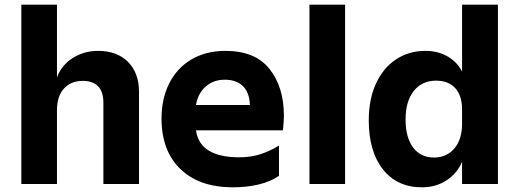

<svg xmlns="http://www.w3.org/2000/svg" viewBox="-20 -785 2214 819"><path d="M71 -765H223V-455Q243 -508 291 -538Q339 -568 398 -568Q479 -568 526 -521Q573 -474 573 -392V0H421V-347Q421 -394 398.5 -417Q376 -440 333 -440Q283 -440 253 -407.5Q223 -375 223 -314V0H71Z M669 -279Q669 -365 702.5 -430.5Q736 -496 797.5 -532Q859 -568 942 -568Q1068 -568 1129.5 -491Q1191 -414 1191 -291Q1191 -271 1187 -229H816Q832 -114 1001 -114Q1048 -114 1088.5 -126.5Q1129 -139 1170 -164V-35Q1134 -10 1083 2Q1032 14 974 14Q830 14 749.5 -64Q669 -142 669 -279ZM1046 -337Q1044 -391 1016 -418Q988 -445 939 -445Q890 -445 857 -415.5Q824 -386 816 -337Z M1300 -765H1452V0H1300Z M1553 -272Q1553 -361 1583.5 -428Q1614 -495 1669 -531.5Q1724 -568 1794 -568Q1849 -568 1890.5 -543.5Q1932 -519 1951 -479V-765H2104V0H1951V-95Q1930 -45 1884.5 -15.5Q1839 14 1780 14Q1674 14 1613.5 -62.5Q1553 -139 1553 -272ZM1831 -113Q1885 -113 1918 -151.5Q1951 -190 1951 -257V-318Q1951 -377 1922 -409Q1893 -441 1840 -441Q1780 -441 1745 -397Q1710 -353 1710 -275Q1710 -199 1742 -156Q1774 -113 1831 -113Z"/></svg>

Font: Application
Style: Bold
Weight: 700
Designer: Wei Huang
Foundry: Wei Huang
Version: Version 0.012